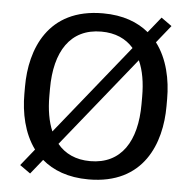

<svg xmlns="http://www.w3.org/2000/svg" viewBox="-50 -719 783 785"><g transform="rotate(5 341.5 -326.5)"><path d="M50 -310C50 -232.5 66.7 -150 113.3 -86.7L58.3 -18.3L101.7 12.5L150 -47.5C195 -9.2 256.7 15.8 341.7 15.8C568.3 15.8 633.3 -158.3 633.3 -310V-340C633.3 -418.3 615.8 -503.3 567.5 -566.7L625 -638.3L581.7 -669.2L530 -605C485.8 -641.7 425 -665.8 341.7 -665.8C115 -665.8 50 -491.7 50 -340ZM474.2 -535 177.5 -166.7C160.8 -205.8 152.5 -254.2 152.5 -310V-340C152.5 -492.5 214.2 -590.8 341.7 -590.8C399.2 -590.8 443.3 -570.8 474.2 -535ZM504.2 -487.5C522.5 -447.5 530.8 -397.5 530.8 -340V-310C530.8 -157.5 469.2 -59.2 341.7 -59.2C282.5 -59.2 237.5 -80.8 206.7 -118.3Z"/></g></svg>

Font: Boon Medium
Style: Regular
Weight: 500
Designer: Sungsit Sawaiwan
Foundry: FontUni
Version: Version 2.0